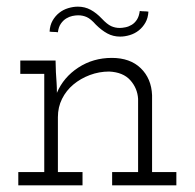

<svg xmlns="http://www.w3.org/2000/svg" viewBox="-20 -557 585 577"><path d="M317 -40H395V-260Q393 -292 371.5 -316Q350 -340 308 -342Q278 -342 250 -331.5Q222 -321 200.5 -303Q179 -285 166.5 -260Q154 -235 154 -205V-40H228V0H35V-40H113V-335H41V-375H147L148 -340Q149 -323 150 -309Q151 -295 151 -278Q171 -325 215.5 -354Q260 -383 316 -383Q371 -383 403 -352Q435 -321 437 -271V-40H510V0H317ZM268 -483Q253 -500 241 -505.5Q229 -511 215 -511Q207 -511 197.5 -509Q188 -507 179 -501.5Q170 -496 163 -486Q156 -476 154 -460Q148 -461 141.5 -461Q135 -461 129 -462Q130 -481 138 -495Q146 -509 158 -518.5Q170 -528 185 -532.5Q200 -537 214 -537Q235 -537 252.5 -527.5Q270 -518 286 -501Q302 -484 314 -478.5Q326 -473 340 -473Q347 -473 357 -475Q367 -477 376 -482.5Q385 -488 391.5 -498Q398 -508 400 -524Q407 -523 413.5 -523Q420 -523 426 -522Q425 -503 417 -489Q409 -475 397 -465.5Q385 -456 370 -451.5Q355 -447 341 -447Q320 -447 302.5 -456.5Q285 -466 268 -483Z"/></svg>

Font: Josefin Slab
Style: Regular
Weight: 400
Designer: Santiago Orozco
Foundry: Typemade
Version: Version 1.000